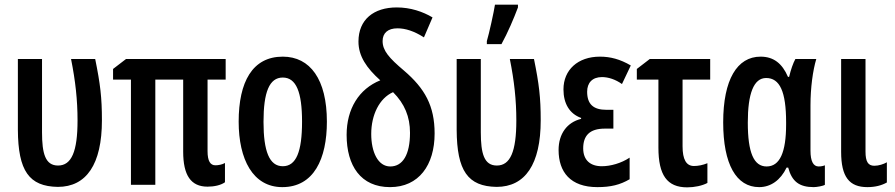

<svg xmlns="http://www.w3.org/2000/svg" viewBox="-20 -796 3856 827"><path d="M229 9C352 9 419 -88 419 -278C419 -376 412 -434 390 -542H286C305 -447 314 -365 314 -277C314 -143 288 -83 230 -83C175 -83 161 -135 161 -226V-542H57V-237C58 -60 105 7 229 9Z M908 -84C886 -84 874 -102 874 -145V-453H952V-542H523L467 -499V-453H544V0H649V-453H769V-143C769 -41 802 8 874 8C902 8 931 2 949 -11V-94C937 -87 920 -84 908 -84Z M1388 -272C1388 -454 1316 -552 1198 -552C1067 -552 1008 -443 1008 -272C1008 -110 1069 10 1196 10C1332 10 1388 -112 1388 -272ZM1115 -271C1115 -399 1140 -462 1198 -462C1256 -462 1281 -399 1281 -272C1281 -143 1256 -80 1198 -80C1140 -80 1115 -145 1115 -271Z M1689 -764C1590 -764 1524 -712 1524 -617C1524 -554 1559 -503 1618 -450C1526 -413 1473 -327 1473 -215C1473 -82 1534 10 1660 10C1784 10 1852 -85 1852 -221C1852 -340 1810 -415 1720 -492C1656 -546 1628 -578 1628 -619C1628 -654 1651 -674 1692 -674C1726 -674 1764 -662 1806 -635L1843 -721C1801 -746 1748 -764 1689 -764ZM1673 -399C1723 -349 1746 -293 1746 -224C1746 -130 1715 -79 1661 -79C1608 -79 1579 -141 1579 -219C1579 -301 1614 -373 1673 -399Z M2077 -606H2140C2167 -655 2193 -716 2211 -764V-776H2112C2108 -748 2086 -648 2077 -619ZM2119 9C2242 9 2309 -88 2309 -278C2309 -376 2302 -434 2280 -542H2176C2195 -447 2204 -365 2204 -277C2204 -143 2178 -83 2120 -83C2065 -83 2051 -135 2051 -226V-542H1947V-237C1948 -60 1995 7 2119 9Z M2622 -323H2592C2536 -323 2509 -347 2509 -401C2509 -439 2531 -464 2573 -464C2600 -464 2631 -454 2659 -434L2697 -514C2651 -541 2609 -552 2564 -552C2469 -552 2407 -495 2407 -411C2407 -350 2433 -306 2483 -288V-284C2422 -269 2386 -219 2386 -150C2386 -55 2437 10 2553 10C2611 10 2651 0 2692 -24V-117C2656 -93 2610 -80 2572 -80C2523 -80 2492 -106 2492 -157C2492 -211 2519 -242 2585 -242H2622Z M3039 -542H2779L2723 -499V-453H2816V-160C2816 -42 2853 11 2940 11C2971 11 3005 4 3027 -8V-93C3007 -85 2988 -81 2969 -81C2936 -81 2920 -109 2920 -166V-453H3039Z M3250 10C3300 10 3342 -20 3368 -74H3375C3391 -14 3423 10 3485 10C3498 10 3526 5 3533 0V-84C3526 -81 3516 -79 3506 -79C3483 -79 3471 -102 3471 -147V-342C3471 -418 3481 -492 3496 -542H3406C3396 -524 3386 -495 3379 -465H3374C3349 -523 3312 -552 3256 -552C3155 -552 3095 -453 3095 -269C3095 -89 3151 10 3250 10ZM3282 -79C3227 -79 3201 -138 3201 -268C3201 -392 3226 -460 3280 -460C3339 -460 3366 -401 3366 -269V-260C3366 -140 3339 -79 3282 -79Z M3708 -542H3603V-142C3603 -34 3638 10 3716 10C3749 10 3777 3 3800 -10V-97C3786 -89 3765 -82 3746 -82C3719 -82 3708 -100 3708 -143Z"/></svg>

Font: Noto Sans Display Condensed Medium
Style: Regular
Weight: 500
Width: 3
Designer: Monotype Design Team
Foundry: Monotype Imaging Inc.
Version: Version 1.900